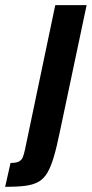

<svg xmlns="http://www.w3.org/2000/svg" viewBox="-124 -530 357 747"><path d="M-104 197 -83 104Q-61 104 -50.5 98.5Q-40 93 -35.5 82Q-31 71 -27 53L91 -510H213L109 -18Q97 41 85.5 80Q74 119 60 142.5Q46 166 25.5 177.5Q5 189 -26.5 193Q-58 197 -104 197Z"/></svg>

Font: Saira ExtraCondensed ExtraBold
Style: Italic
Weight: 800
Width: 2
Italic angle: -12°
Designer: Hector Gatti with collaboration of the Omnibus-Type team
Foundry: Omnibus-Type
Version: Version 1.101